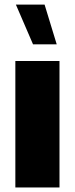

<svg xmlns="http://www.w3.org/2000/svg" viewBox="-20 -823 328 843"><path d="M175.8 -802.7H49.8L125 -628.4H229ZM47.4 0H241.2V-555.2H47.4Z"/></svg>

Font: Estedad Black
Style: Regular
Weight: 900
Designer: Amin Abedi
Version: Version 7.3